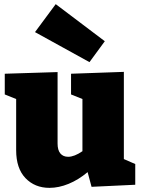

<svg xmlns="http://www.w3.org/2000/svg" viewBox="-20 -892 683 927"><path d="M578 -124 633 -100V0L422 10L403 -61Q359 -24 311.5 -4.5Q264 15 219 15Q148 15 103 -32Q58 -79 58 -167V-414L3 -436V-536L258 -544V-199Q258 -167 271.5 -151Q285 -135 309 -135Q339 -135 378 -162V-414L323 -436V-536L578 -545ZM149 -737 249 -872 486 -693 412 -592Z"/></svg>

Font: Bitter Pro Black
Style: Regular
Weight: 900
Designer: Sol Matas, and Bitter project Authors
Foundry: Sol Matas
Version: Version 1.010